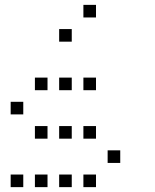

<svg xmlns="http://www.w3.org/2000/svg" viewBox="-20 -796 640 792"><path d="M325 -776Q324 -776 324 -776Q324 -776 324 -775V-725Q324 -724 324 -724Q324 -724 325 -724H375Q376 -724 376 -724Q376 -724 376 -725V-775Q376 -776 376 -776Q376 -776 375 -776ZM225 -676Q224 -676 224 -676Q224 -676 224 -675V-625Q224 -624 224 -624Q224 -624 225 -624H275Q276 -624 276 -624Q276 -624 276 -625V-675Q276 -676 276 -676Q276 -676 275 -676ZM125 -476Q124 -476 124 -476Q124 -476 124 -475V-425Q124 -424 124 -424Q124 -424 125 -424H175Q176 -424 176 -424Q176 -424 176 -425V-475Q176 -476 176 -476Q176 -476 175 -476ZM225 -476Q224 -476 224 -476Q224 -476 224 -475V-425Q224 -424 224 -424Q224 -424 225 -424H275Q276 -424 276 -424Q276 -424 276 -425V-475Q276 -476 276 -476Q276 -476 275 -476ZM325 -476Q324 -476 324 -476Q324 -476 324 -475V-425Q324 -424 324 -424Q324 -424 325 -424H375Q376 -424 376 -424Q376 -424 376 -425V-475Q376 -476 376 -476Q376 -476 375 -476ZM25 -376Q24 -376 24 -376Q24 -376 24 -375V-325Q24 -324 24 -324Q24 -324 25 -324H75Q76 -324 76 -324Q76 -324 76 -325V-375Q76 -376 76 -376Q76 -376 75 -376ZM125 -276Q124 -276 124 -276Q124 -276 124 -275V-225Q124 -224 124 -224Q124 -224 125 -224H175Q176 -224 176 -224Q176 -224 176 -225V-275Q176 -276 176 -276Q176 -276 175 -276ZM225 -276Q224 -276 224 -276Q224 -276 224 -275V-225Q224 -224 224 -224Q224 -224 225 -224H275Q276 -224 276 -224Q276 -224 276 -225V-275Q276 -276 276 -276Q276 -276 275 -276ZM325 -276Q324 -276 324 -276Q324 -276 324 -275V-225Q324 -224 324 -224Q324 -224 325 -224H375Q376 -224 376 -224Q376 -224 376 -225V-275Q376 -276 376 -276Q376 -276 375 -276ZM425 -176Q424 -176 424 -176Q424 -176 424 -175V-125Q424 -124 424 -124Q424 -124 425 -124H475Q476 -124 476 -124Q476 -124 476 -125V-175Q476 -176 476 -176Q476 -176 475 -176ZM25 -76Q24 -76 24 -76Q24 -76 24 -75V-25Q24 -24 24 -24Q24 -24 25 -24H75Q76 -24 76 -24Q76 -24 76 -25V-75Q76 -76 76 -76Q76 -76 75 -76ZM125 -76Q124 -76 124 -76Q124 -76 124 -75V-25Q124 -24 124 -24Q124 -24 125 -24H175Q176 -24 176 -24Q176 -24 176 -25V-75Q176 -76 176 -76Q176 -76 175 -76ZM225 -76Q224 -76 224 -76Q224 -76 224 -75V-25Q224 -24 224 -24Q224 -24 225 -24H275Q276 -24 276 -24Q276 -24 276 -25V-75Q276 -76 276 -76Q276 -76 275 -76ZM325 -76Q324 -76 324 -76Q324 -76 324 -75V-25Q324 -24 324 -24Q324 -24 325 -24H375Q376 -24 376 -24Q376 -24 376 -25V-75Q376 -76 376 -76Q376 -76 375 -76Z"/></svg>

Font: Doto
Style: Regular
Weight: 400
Monospace: yes
Version: Version 1.000